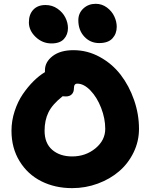

<svg xmlns="http://www.w3.org/2000/svg" viewBox="-20 -973 786 1003"><path d="M498 -748Q451.7 -748 420.4 -781.7Q389.2 -815.4 389.2 -867.2Q389.2 -904.3 415.5 -928.7Q441.9 -953.1 480 -953.1Q512.2 -953.1 538.1 -934.1Q564 -915 576.9 -887.7Q589.8 -860.4 589.8 -833Q589.8 -796.9 567.4 -772.5Q544.9 -748 498 -748ZM249 -746.1Q201.7 -746.1 166.3 -779.8Q130.9 -813.5 130.9 -856Q130.9 -897.9 154.1 -922.4Q177.2 -946.8 217.8 -946.8Q252.9 -946.8 280.5 -927.5Q308.1 -908.2 321.5 -881.1Q335 -854 335 -826.2Q335 -792.5 314 -769.3Q293 -746.1 249 -746.1ZM356.9 9.8Q267.6 9.8 196 -26.1Q124.5 -62 82.3 -130.9Q40 -199.7 40 -290Q40 -341.8 56.4 -392.1Q72.8 -442.4 99.1 -481Q125.5 -519.5 155 -548.8Q184.6 -578.1 214.8 -596.2V-606Q214.8 -649.4 255.1 -680.2Q295.4 -710.9 363.8 -710.9Q436.5 -710.9 501.2 -675.5Q565.9 -640.1 610.4 -582.3Q654.8 -524.4 680.4 -450.4Q706.1 -376.5 706.1 -299.8Q706.1 -234.9 678 -177Q649.9 -119.1 602.5 -78.4Q555.2 -37.6 491 -13.9Q426.8 9.8 356.9 9.8ZM212.9 -290Q212.9 -224.6 252.9 -190.2Q293 -155.8 356.9 -155.8Q427.2 -155.8 478.5 -198Q529.8 -240.2 529.8 -299.8Q529.8 -354 508.3 -409.4Q486.8 -464.8 452.4 -500.5Q418 -536.1 383.8 -536.1Q366.2 -536.1 366.2 -512.2Q366.2 -491.7 355 -480.5Q343.8 -469.2 324.2 -469.2Q313 -469.2 307.1 -470.2Q253.4 -427.7 233.2 -386.2Q212.9 -344.7 212.9 -290Z"/></svg>

Font: Shantell Sans Normal
Style: Regular
Weight: 800
Designer: Stephen Nixon, Anya Danilova, Shantell Martin
Foundry: Arrow Type
Version: Version 1.006;[559af2be0]